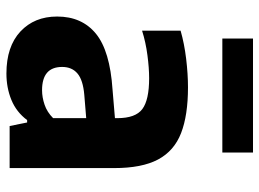

<svg xmlns="http://www.w3.org/2000/svg" viewBox="-125 -673 808 598"><g transform="rotate(90 279.0 -374.0)"><path d="M209 10Q125 10 78.2 -33.5Q31.5 -77 31.5 -148Q31.5 -225 85 -268.8Q138.5 -312.5 259 -320.5L348 -328V-335.5Q348 -392 319.8 -413.2Q291.5 -434.5 223.5 -434.5Q192 -434.5 152 -429.2Q112 -424 75.5 -412.5V-532.5Q115.5 -544 163.2 -549.8Q211 -555.5 252 -555.5Q339 -555.5 394.5 -534Q450 -512.5 476.8 -462.2Q503.5 -412 503.5 -325.5V0H372.5L361.5 -54.5H354Q329 -21 291.2 -5.5Q253.5 10 209 10ZM188.5 -163.5Q188.5 -101 261 -101Q283 -101 306 -108.8Q329 -116.5 348 -135.5V-238.5L275 -232.5Q229 -228.5 208.8 -211.2Q188.5 -194 188.5 -163.5ZM100 -662.5V-758H455V-662.5Z"/></g></svg>

Font: Encode Sans
Style: Bold
Weight: 700
Designer: Multiple Designers
Foundry: Impallari Type
Version: Version 3.002; ttfautohint (v1.8.3) -l 8 -r 50 -G 200 -x 14 